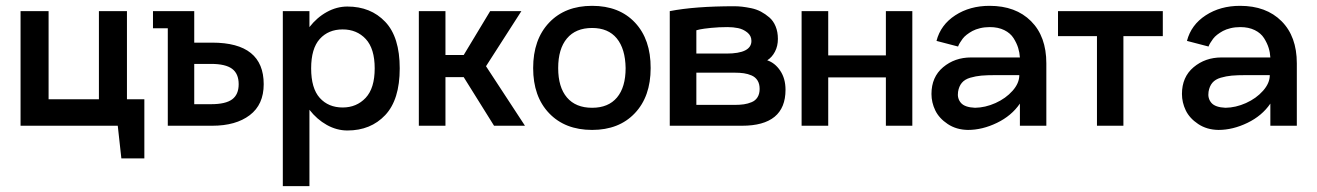

<svg xmlns="http://www.w3.org/2000/svg" viewBox="-20 -427 4474 652"><path d="M411.1 -89.8H470.2V110.8H392.1L379.9 0H49.8V-389.2H145V-89.8H315.9V-389.2H411.1Z M700.7 -282.2Q875.5 -282.2 875.5 -141.1Q875.5 -71.8 828.1 -35.9Q780.8 0 700.7 0H549.8V-331.1H499.5V-389.2H639.6V-282.2ZM696.8 -73.2Q746.1 -73.2 768.3 -89.6Q790.5 -106 790.5 -141.1Q790.5 -176.8 768.1 -193.4Q745.6 -210 696.8 -210H639.6V-73.2Z M1159.7 -404.8Q1238.8 -404.8 1288.1 -353Q1337.4 -301.3 1337.4 -194.8Q1337.4 -88.4 1288.1 -36.1Q1238.8 16.1 1159.7 16.1Q1123.5 16.1 1089.8 -2.7Q1056.2 -21.5 1030.8 -54.2V205.1H940.4V-389.2H1030.8V-335Q1056.2 -367.7 1089.8 -386.2Q1123.5 -404.8 1159.7 -404.8ZM1143.6 -62Q1190.9 -62 1221.7 -94.7Q1252.4 -127.4 1252.4 -194.8Q1252.4 -261.7 1222.2 -294.4Q1191.9 -327.1 1143.6 -327.1Q1095.2 -327.1 1065.9 -294.7Q1036.6 -262.2 1036.6 -194.8Q1036.6 -127 1065.9 -94.5Q1095.2 -62 1143.6 -62Z M1657.7 0 1554.7 -165H1492.7V0H1402.3V-389.2H1492.7V-240.2H1554.7L1644.5 -389.2H1750.5L1630.4 -202.1L1762.7 0Z M1990.7 14.2Q1898.9 14.2 1844.7 -42.5Q1790.5 -99.1 1790.5 -195.8Q1790.5 -293 1844.7 -350.1Q1898.9 -407.2 1990.7 -407.2Q2083 -407.2 2136.5 -350.1Q2189.9 -293 2189.5 -195.8Q2189.5 -99.1 2135.7 -42.5Q2082 14.2 1990.7 14.2ZM1990.7 -61Q2045.9 -61 2075.2 -95.9Q2104.5 -130.9 2104.5 -195.8Q2103.5 -261.2 2074.5 -296.6Q2045.4 -332 1990.7 -332Q1935.1 -332 1905.3 -296.6Q1875.5 -261.2 1875.5 -195.8Q1875.5 -130.9 1905.3 -95.9Q1935.1 -61 1990.7 -61Z M2254.4 0V-389.2Q2339.4 -405.8 2473.6 -405.8Q2486.3 -405.8 2499.8 -404.3Q2513.2 -402.8 2531 -399.2Q2548.8 -395.5 2564 -387.5Q2579.1 -379.4 2592.5 -367.9Q2606 -356.4 2613.8 -337.6Q2621.6 -318.8 2621.6 -294.9Q2621.6 -270.5 2611.6 -251.5Q2601.6 -232.4 2585.4 -222.2Q2611.8 -213.4 2629.6 -186.8Q2647.5 -160.2 2647.5 -122.1Q2647.5 0 2499.5 0ZM2344.7 -245.1H2446.8Q2531.7 -245.1 2531.7 -288.1Q2531.7 -305.7 2517.6 -316.9Q2503.4 -328.1 2486.6 -331.5Q2469.7 -335 2450.7 -335Q2420.9 -335 2394.5 -332.3Q2368.2 -329.6 2356.4 -327.1L2344.7 -324.2ZM2344.7 -70.8H2474.6Q2492.7 -70.8 2506.1 -72.8Q2519.5 -74.7 2532.5 -80.1Q2545.4 -85.4 2552.5 -96.9Q2559.6 -108.4 2559.6 -125Q2559.6 -142.1 2552.5 -153.6Q2545.4 -165 2532.5 -170.7Q2519.5 -176.3 2506.1 -178.2Q2492.7 -180.2 2474.6 -180.2H2344.7Z M2988.3 -389.2H3078.1V0H2988.3V-164.1H2792.5V0H2702.1V-389.2H2792.5V-238.8H2988.3Z M3340.3 -407.2Q3429.2 -407.2 3481.2 -355.2Q3533.2 -303.2 3533.2 -211.9V0H3443.4V-75.2Q3415 -33.7 3365.5 -9.8Q3315.9 14.2 3267.1 14.2Q3227.5 13.7 3198.2 -5.9Q3168.9 -25.4 3156 -52.2Q3143.1 -79.1 3143.1 -107.9Q3143.1 -165.5 3182.6 -198.7Q3222.2 -231.9 3277.3 -231.9H3443.4Q3442.4 -248.5 3437.5 -264.4Q3432.6 -280.3 3421.9 -297.4Q3411.1 -314.5 3390.4 -324.7Q3369.6 -335 3341.3 -335Q3323.7 -335 3308.3 -331.3Q3293 -327.6 3282.2 -321.8Q3271.5 -315.9 3262.7 -309.1Q3253.9 -302.2 3248.8 -295.2Q3243.7 -288.1 3240 -282.2Q3236.3 -276.4 3234.9 -272.5L3233.4 -269L3160.2 -288.1Q3174.3 -342.8 3223.9 -375Q3273.4 -407.2 3340.3 -407.2ZM3291 -61Q3325.7 -61.5 3360.6 -77.1Q3395.5 -92.8 3418.5 -118.7Q3441.4 -144.5 3441.4 -171.9H3361.3Q3331.1 -171.9 3312.3 -170.2Q3293.5 -168.5 3274.9 -163.1Q3256.3 -157.7 3246.3 -145.8Q3236.3 -133.8 3233.4 -115.2Q3230 -92.8 3243.2 -77.6Q3256.3 -62.5 3291 -61Z M3928.7 -389.2V-304.2H3794.9V0H3705.1V-304.2H3572.8V-389.2Z M4190.9 -407.2Q4279.8 -407.2 4331.8 -355.2Q4383.8 -303.2 4383.8 -211.9V0H4293.9V-75.2Q4265.6 -33.7 4216.1 -9.8Q4166.5 14.2 4117.7 14.2Q4078.1 13.7 4048.8 -5.9Q4019.5 -25.4 4006.6 -52.2Q3993.7 -79.1 3993.7 -107.9Q3993.7 -165.5 4033.2 -198.7Q4072.8 -231.9 4127.9 -231.9H4293.9Q4293 -248.5 4288.1 -264.4Q4283.2 -280.3 4272.5 -297.4Q4261.7 -314.5 4241 -324.7Q4220.2 -335 4191.9 -335Q4174.3 -335 4158.9 -331.3Q4143.6 -327.6 4132.8 -321.8Q4122.1 -315.9 4113.3 -309.1Q4104.5 -302.2 4099.4 -295.2Q4094.2 -288.1 4090.6 -282.2Q4086.9 -276.4 4085.4 -272.5L4084 -269L4010.7 -288.1Q4024.9 -342.8 4074.5 -375Q4124 -407.2 4190.9 -407.2ZM4141.6 -61Q4176.3 -61.5 4211.2 -77.1Q4246.1 -92.8 4269 -118.7Q4292 -144.5 4292 -171.9H4211.9Q4181.6 -171.9 4162.8 -170.2Q4144 -168.5 4125.5 -163.1Q4106.9 -157.7 4096.9 -145.8Q4086.9 -133.8 4084 -115.2Q4080.6 -92.8 4093.8 -77.6Q4106.9 -62.5 4141.6 -61Z"/></svg>

Font: Neutral Grotesk
Style: Regular
Weight: 400
Designer: Nawras Khrais
Foundry: Nawras Khrais
Version: Version 1.000;PS 001.000;hotconv 1.0.88;makeotf.lib2.5.64775